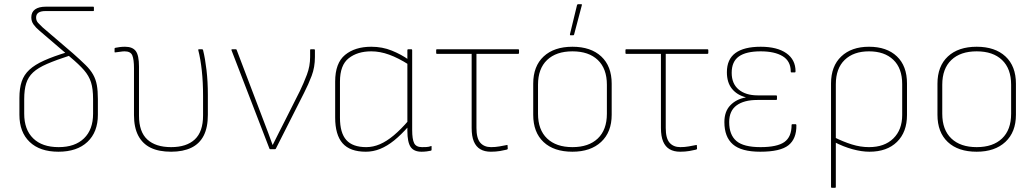

<svg xmlns="http://www.w3.org/2000/svg" viewBox="-20 -715 4961 920"><path d="M260 12Q171 12 122 -35Q73 -82 73 -165V-246Q73 -292 84 -324.5Q95 -357 121 -381Q147 -405 191.5 -425Q236 -445 302 -465L318 -450Q250 -428 206 -409Q162 -390 138.5 -368Q115 -346 105.5 -315.5Q96 -285 96 -240V-170Q96 -94 139 -52Q182 -10 261 -10Q339 -10 382.5 -52Q426 -94 426 -170V-240Q426 -290 416 -321Q406 -352 382.5 -379Q359 -406 316 -442L169 -568Q151 -583 140.5 -598Q130 -613 130 -632Q130 -657 148 -670Q166 -683 200 -683H427Q430 -683 430 -679V-665Q430 -662 427 -662H198Q153 -662 153 -631Q153 -616 162.5 -605.5Q172 -595 184 -584L330 -459Q366 -427 389.5 -404Q413 -381 426 -358Q439 -335 444 -307.5Q449 -280 449 -240V-165Q449 -82 399 -35Q349 12 260 12Z M800 12Q741 12 702 -7Q663 -26 642.5 -65Q622 -104 622 -164V-388Q622 -430 614 -449.5Q606 -469 577 -469Q568 -469 556 -467Q544 -465 533 -464Q529 -463 529 -466V-482Q529 -484 530 -484.5Q531 -485 533 -486Q541 -488 554 -489.5Q567 -491 579 -491Q615 -491 630.5 -470.5Q646 -450 646 -396V-161Q646 -83 686 -46.5Q726 -10 800 -10Q874 -10 913.5 -47Q953 -84 953 -162V-255Q953 -321 947 -376.5Q941 -432 930 -475Q929 -479 933 -479H948Q952 -479 953 -475Q963 -435 969.5 -379.5Q976 -324 976 -260V-165Q976 -104 956 -65Q936 -26 896.5 -7Q857 12 800 12Z M1275 0Q1272 0 1271 -3L1089 -475Q1088 -479 1093 -479H1110Q1113 -479 1114 -476L1244 -134Q1255 -105 1265.5 -77.5Q1276 -50 1286 -21H1287Q1302 -51 1316.5 -80Q1331 -109 1346 -138L1417 -279Q1435 -316 1450.5 -357Q1466 -398 1466 -442V-476Q1466 -479 1470 -479H1485Q1489 -479 1489 -475V-442Q1489 -393 1473.5 -352Q1458 -311 1437 -270L1302 -3Q1301 0 1297 0Z M1733 12Q1657 12 1621.5 -28.5Q1586 -69 1586 -152V-324Q1586 -413 1633.5 -452Q1681 -491 1759 -491Q1812 -491 1857.5 -472.5Q1903 -454 1938 -429L1939 -405Q1889 -437 1845 -453Q1801 -469 1759 -469Q1693 -469 1651 -436Q1609 -403 1609 -324V-151Q1609 -78 1639.5 -44Q1670 -10 1735 -10Q1768 -10 1800.5 -24Q1833 -38 1867 -66.5Q1901 -95 1938 -138V-110Q1902 -69 1868.5 -42Q1835 -15 1801.5 -1.5Q1768 12 1733 12ZM2000 12Q1963 12 1947.5 -11Q1932 -34 1932 -88V-112V-121V-415V-425V-475Q1932 -479 1936 -479H1951Q1955 -479 1955 -475V-92Q1955 -48 1964.5 -29Q1974 -10 2002 -10Q2012 -10 2023.5 -10.5Q2035 -11 2045 -15Q2048 -17 2048 -13V2Q2048 4 2047.5 5Q2047 6 2045 7Q2037 9 2024.5 10.5Q2012 12 2000 12Z M2332 12Q2302 12 2281.5 0Q2261 -12 2250.5 -37Q2240 -62 2240 -102V-457H2073Q2070 -457 2070 -461V-475Q2070 -479 2073 -479H2463Q2467 -479 2467 -475V-461Q2467 -457 2463 -457H2263V-102Q2263 -52 2281.5 -31Q2300 -10 2333 -10Q2354 -10 2373.5 -13.5Q2393 -17 2408 -20Q2412 -22 2412 -18L2413 -3Q2413 1 2408 2Q2397 5 2376.5 8.5Q2356 12 2332 12Z M2723 12Q2634 12 2584.5 -34.5Q2535 -81 2535 -165V-314Q2535 -398 2585 -444.5Q2635 -491 2723 -491Q2811 -491 2861 -444.5Q2911 -398 2911 -314V-165Q2911 -82 2860.5 -35Q2810 12 2723 12ZM2723 -10Q2801 -10 2844.5 -51.5Q2888 -93 2888 -170V-309Q2888 -386 2844.5 -427.5Q2801 -469 2723 -469Q2645 -469 2601.5 -427.5Q2558 -386 2558 -309V-170Q2558 -93 2601.5 -51.5Q2645 -10 2723 -10ZM2714 -546Q2710 -546 2711 -551L2745 -691Q2747 -695 2750 -695H2766Q2769 -695 2768 -690L2731 -550Q2730 -546 2727 -546Z M3239 12Q3209 12 3188.5 0Q3168 -12 3157.5 -37Q3147 -62 3147 -102V-457H2980Q2977 -457 2977 -461V-475Q2977 -479 2980 -479H3370Q3374 -479 3374 -475V-461Q3374 -457 3370 -457H3170V-102Q3170 -52 3188.5 -31Q3207 -10 3240 -10Q3261 -10 3280.5 -13.5Q3300 -17 3315 -20Q3319 -22 3319 -18L3320 -3Q3320 1 3315 2Q3304 5 3283.5 8.5Q3263 12 3239 12Z M3623 12Q3532 12 3491.5 -23.5Q3451 -59 3451 -130Q3451 -181 3479.5 -210.5Q3508 -240 3553 -248V-249Q3511 -260 3487 -290Q3463 -320 3463 -369Q3463 -431 3504 -461Q3545 -491 3625 -491Q3704 -491 3748 -460Q3792 -429 3792 -373Q3792 -368 3788 -368H3772Q3769 -368 3769 -372Q3769 -422 3730.5 -445.5Q3692 -469 3625 -469Q3555 -469 3520.5 -444.5Q3486 -420 3486 -366Q3486 -314 3519.5 -286Q3553 -258 3611 -258H3699Q3703 -258 3703 -254V-240Q3703 -236 3699 -236H3609Q3545 -236 3509.5 -210Q3474 -184 3474 -130Q3474 -69 3508.5 -39.5Q3543 -10 3624 -10Q3704 -10 3738.5 -34.5Q3773 -59 3773 -116Q3773 -120 3777 -120H3792Q3796 -120 3796 -115Q3797 -50 3758 -19Q3719 12 3623 12Z M3966 185Q3962 185 3962 181V-315Q3962 -398 4011 -444.5Q4060 -491 4144 -491Q4229 -491 4277.5 -445Q4326 -399 4326 -315V-164Q4326 -82 4278 -35Q4230 12 4146 12Q4109 12 4065 0Q4021 -12 3977 -35L3976 -58Q4020 -36 4061.5 -23Q4103 -10 4144 -10Q4218 -10 4260.5 -51.5Q4303 -93 4303 -164V-312Q4303 -388 4260.5 -428.5Q4218 -469 4144 -469Q4070 -469 4027.5 -428Q3985 -387 3985 -311V181Q3985 185 3981 185Z M4660 12Q4571 12 4521.5 -34.5Q4472 -81 4472 -165V-314Q4472 -398 4522 -444.5Q4572 -491 4660 -491Q4748 -491 4798 -444.5Q4848 -398 4848 -314V-165Q4848 -82 4797.5 -35Q4747 12 4660 12ZM4660 -10Q4738 -10 4781.5 -51.5Q4825 -93 4825 -170V-309Q4825 -386 4781.5 -427.5Q4738 -469 4660 -469Q4582 -469 4538.5 -427.5Q4495 -386 4495 -309V-170Q4495 -93 4538.5 -51.5Q4582 -10 4660 -10Z"/></svg>

Font: Sofia Sans Thin
Style: Regular
Weight: 250
Designer: Botio Nikoltchev, Ani Petrova
Foundry: lettersoup
Version: Version 4.101